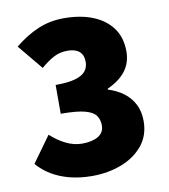

<svg xmlns="http://www.w3.org/2000/svg" viewBox="-76 -711 692 788"><g transform="rotate(-10 270.0 -317.0)"><path d="M246 12Q195 12 152.5 1Q110 -10 77 -30Q44 -50 20 -78L98 -186Q127 -159 160.5 -142.5Q194 -126 228 -126Q270 -126 295 -141Q320 -156 320 -186Q320 -210 308 -227Q296 -244 262.5 -253Q229 -262 162 -262V-382Q215 -382 245 -391Q275 -400 287.5 -416Q300 -432 300 -454Q300 -483 283 -497.5Q266 -512 234 -512Q203 -512 177.5 -499Q152 -486 122 -460L36 -564Q83 -603 133.5 -624.5Q184 -646 242 -646Q312 -646 363.5 -625Q415 -604 443.5 -564.5Q472 -525 472 -467Q472 -421 446.5 -387Q421 -353 370 -330V-326Q406 -315 433.5 -294.5Q461 -274 476.5 -244Q492 -214 492 -174Q492 -114 458 -72.5Q424 -31 368 -9.5Q312 12 246 12Z"/></g></svg>

Font: Source Sans 3 ExtraLight Black
Style: Regular
Weight: 900
Version: Version 3.052;hotconv 1.1.0;makeotfexe 2.6.0